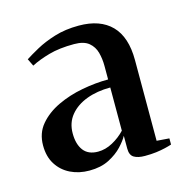

<svg xmlns="http://www.w3.org/2000/svg" viewBox="-66 -871 480 496"><g transform="rotate(-15 173.5 -623.0)"><path d="M264 -438.5Q245.5 -438.5 235 -444.8Q224.5 -451 224.5 -468.5V-503Q218.5 -491.5 204.5 -476.5Q190.5 -461.5 168.5 -450.2Q146.5 -439 116 -439Q88 -439 65.5 -450Q43 -461 29.8 -481.8Q16.5 -502.5 16.5 -532.5Q16.5 -565.5 35.8 -588.2Q55 -611 86 -625.8Q117 -640.5 153 -647.2Q189 -654 223 -654V-690Q223 -709 218.5 -726Q214 -743 200.8 -754Q187.5 -765 161.5 -765Q122 -765 93.8 -757Q65.5 -749 45.5 -738.5L36 -758Q49 -766.5 70.2 -778.2Q91.5 -790 120.5 -799Q149.5 -808 185.5 -808Q242.5 -808 272.8 -777Q303 -746 303 -684.5V-468.5L336.5 -466V-449.5Q329 -447 318.5 -444.5Q308 -442 294.5 -440.2Q281 -438.5 264 -438.5ZM150 -480.5Q170 -480.5 189.2 -491Q208.5 -501.5 223 -517V-632.5Q187.5 -632.5 159.5 -622Q131.5 -611.5 115 -591.5Q98.5 -571.5 98.5 -543Q98.5 -514 111.2 -497.2Q124 -480.5 150 -480.5Z"/></g></svg>

Font: Merriweather 144pt Medium
Style: Regular
Weight: 500
Version: Version 2.100